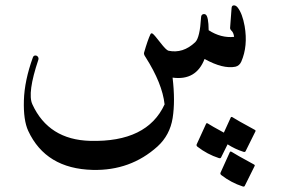

<svg xmlns="http://www.w3.org/2000/svg" viewBox="-20 -393 1032 704"><path d="M829.1 -363.3Q829.6 -373 837.4 -373.3Q845.2 -373.5 851.6 -365.2Q868.7 -343.3 877 -297.4Q889.6 -224.1 864.7 -167Q857.9 -151.9 843.3 -148.4Q797.9 -139.2 730 -176.8Q699.2 -96.7 612.8 -108.4Q623 -22.5 613 40Q603 102.5 557.6 144Q458.5 233.4 319.8 230Q147.9 225.6 83.5 86.9Q65.4 47.9 67.6 -24.9Q69.8 -97.7 100.6 -182.6Q103 -189 108.9 -189.5Q114.7 -189.9 118.7 -185.1Q122.6 -180.2 120.6 -173.8Q79.6 -51.8 98.6 -10.7Q158.2 119.6 311 123.5Q519.5 128.9 583.5 -10.3Q575.2 -86.9 513.7 -183.6Q506.3 -193.8 508.3 -200.2Q521.5 -246.1 531.7 -267.6Q534.7 -273.4 540.5 -269Q546.4 -264.6 567.9 -236.8Q589.4 -209 597.7 -207Q650.9 -195.8 695.8 -238.3Q712.9 -254.9 717.3 -329.6Q717.8 -337.9 723.1 -340.3Q728.5 -342.8 733.9 -339.8Q744.6 -333 745.1 -282.2Q790.5 -252.9 838.4 -257.8Q836.4 -272.9 829.8 -279.3Q823.2 -285.6 823.7 -291ZM877.4 288.6Q875.5 292.5 869.6 290.5Q827.6 276.9 791.5 249Q786.6 245.1 788.6 240.2L822.8 164.6Q824.7 160.2 833 166Q841.3 171.9 911.1 210Q915.5 212.4 913.6 215.8ZM790.5 184.6Q788.6 188.5 782.2 186.5Q740.2 172.9 704.1 145Q699.2 141.1 701.2 136.2L735.8 60.5Q737.8 56.2 745.6 62Q752.4 66.9 800.8 93.3L826.2 37.6Q828.1 33.2 836.2 39.1Q844.2 44.9 914.1 83Q918.5 85.4 916.5 88.9L880.4 161.6Q878.4 165.5 872.6 163.6Q841.8 153.8 814.5 136.2Z"/></svg>

Font: Amiri
Style: Slanted
Weight: 400
Italic angle: 9°
Designer: Khaled Hosny
Version: Version 000.107